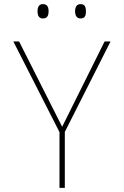

<svg xmlns="http://www.w3.org/2000/svg" viewBox="-20 -916 603 936"><path d="M373 -826C395 -826 399 -842 399 -861C399 -879 395 -896 373 -896C353 -896 346 -880 346 -861C346 -842 353 -826 373 -826ZM189 -826C212 -826 217 -843 217 -861C217 -879 212 -896 189 -896C169 -896 163 -880 163 -861C163 -842 169 -826 189 -826ZM270 0H296V-273L519 -714H490L283 -298L73 -714H45L270 -272Z"/></svg>

Font: Noto Sans Mono SemiCondensed Thin
Style: Regular
Weight: 100
Width: 4
Designer: Monotype Design Team
Foundry: Monotype Imaging Inc.
Version: Version 2.014